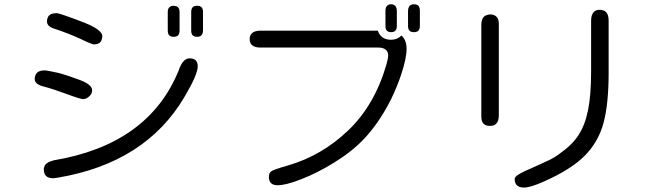

<svg xmlns="http://www.w3.org/2000/svg" viewBox="-20 -805 3040 888"><path d="M783.2 -778.3Q755.9 -778.3 755.9 -749V-664.1Q755.9 -648.4 762.7 -641.6Q769.5 -634.8 783.2 -634.8Q796.9 -634.8 803.7 -641.6Q810.5 -648.4 810.5 -664.1V-749Q810.5 -774.4 790 -777.3Q787.1 -778.3 783.2 -778.3ZM864.3 -749V-664.1Q864.3 -648.4 871.1 -641.6Q877.9 -634.8 891.6 -634.8Q909.2 -634.8 915 -646.5Q918.9 -653.3 918.9 -664.1V-749Q918.9 -764.6 912.1 -771.5Q905.3 -778.3 891.6 -778.3Q877.9 -778.3 871.1 -771.5Q864.3 -764.6 864.3 -749ZM370.1 -700.2Q255.9 -744.1 242.2 -744.1Q217.8 -744.1 207.5 -733.9Q197.3 -723.6 197.3 -705.1Q197.3 -682.6 232.4 -671.9Q232.4 -671.9 232.4 -671.9Q299.8 -649.4 352.5 -625Q387.7 -607.4 406.2 -601.6Q411.1 -599.6 413.1 -599.6Q443.4 -599.6 450.2 -621.1Q453.1 -628.9 453.1 -638.7Q453.1 -648.4 441.4 -660.2Q421.9 -679.7 370.1 -700.2ZM894.5 -498Q894.5 -516.6 885.3 -525.9Q876 -535.2 856.4 -535.2Q841.8 -535.2 829.1 -522Q816.4 -508.8 805.7 -477.5Q805.7 -477.5 805.7 -477.5Q666 -136.7 228.5 -63.5Q189.5 -53.7 184.6 -32.2Q182.6 -28.3 182.6 -23.4Q182.6 -1 192.9 8.8Q203.1 18.6 224.6 19.5L248 16.6Q653.3 -51.8 833 -356.4Q894.5 -460 894.5 -498ZM188.5 -479.5Q162.1 -479.5 151.4 -468.8Q140.6 -458 140.6 -438.5Q140.6 -415 183.6 -404.3Q222.7 -394.5 287.1 -370.6Q351.6 -346.7 364.3 -346.7Q380.9 -346.7 394.5 -361.3Q406.2 -372.1 406.2 -387.7Q406.2 -413.1 350.6 -434.6Q291 -457 250 -467.8Q201.2 -478.5 188.5 -479.5Z M1811.5 -772.5Q1805.7 -785.2 1788.1 -785.2Q1776.4 -785.2 1770.5 -778.3Q1762.7 -771.5 1762.7 -754.9V-685.5Q1762.7 -669.9 1769.5 -663.1Q1776.4 -656.2 1789.1 -656.2Q1815.4 -656.2 1815.4 -685.5V-754.9Q1815.4 -765.6 1811.5 -772.5ZM1894.5 -785.2Q1877 -785.2 1871.1 -772.5Q1867.2 -765.6 1867.2 -754.9V-685.5Q1867.2 -669.9 1874 -663.1Q1880.9 -656.2 1894.5 -656.2Q1908.2 -656.2 1915 -663.1Q1921.9 -669.9 1921.9 -685.5V-754.9Q1921.9 -771.5 1915 -778.3Q1908.2 -785.2 1894.5 -785.2ZM1788.1 -621.1Q1742.2 -621.1 1727.5 -663.1H1184.6Q1156.2 -663.1 1144.5 -650.4Q1134.8 -641.6 1134.8 -624Q1134.8 -606.4 1144.5 -597.7Q1156.2 -585 1184.6 -585H1729.5Q1764.6 -585 1773.4 -561.5Q1775.4 -554.7 1775.4 -547.9Q1775.4 -537.1 1767.6 -507.8Q1712.9 -318.4 1589.8 -201.2Q1466.8 -84 1309.6 -39.1Q1241.2 -19.5 1233.4 -11.7Q1223.6 -3.9 1223.6 13.7Q1223.6 51.8 1264.6 51.8Q1301.8 51.8 1374.5 23.4Q1447.3 -4.9 1523.4 -51.8Q1606.4 -102.5 1663.1 -162.1Q1732.4 -235.4 1787.1 -342.8Q1816.4 -402.3 1835 -459Q1860.4 -534.2 1860.4 -580.1Q1860.4 -619.1 1836.9 -640.6Q1817.4 -621.1 1788.1 -621.1Z M2754.9 -759.8Q2736.3 -759.8 2726.6 -750Q2713.9 -737.3 2713.9 -709V-476.6Q2713.9 -365.2 2699.7 -295.4Q2685.5 -225.6 2655.3 -179.7Q2625 -133.8 2570.3 -95.7Q2547.9 -78.1 2520.5 -64.9Q2493.2 -51.8 2460 -37.1Q2400.4 -11.7 2379.9 1Q2360.4 12.7 2360.4 22.5Q2360.4 51.8 2383.8 59.6Q2391.6 62.5 2403.3 62.5Q2433.6 62.5 2496.1 34.2Q2620.1 -20.5 2683.6 -84Q2747.1 -147.5 2771 -235.4Q2794.9 -323.2 2794.9 -466.8V-709Q2794.9 -755.9 2760.7 -758.8Q2757.8 -759.8 2754.9 -759.8ZM2274.4 -232.4Q2287.1 -244.1 2287.1 -272.5V-693.4Q2287.1 -727.5 2263.7 -735.4Q2256.8 -738.3 2248.5 -738.3Q2240.2 -738.3 2235.4 -736.3Q2225.6 -734.4 2220.2 -729.5Q2214.8 -724.6 2211.9 -718.8Q2206.1 -707 2206.1 -687.5V-266.6Q2206.1 -243.2 2216.3 -232.9Q2226.6 -222.7 2246.1 -222.7Q2265.6 -222.7 2274.4 -232.4Z"/></svg>

Font: FakePearl
Style: Light
Weight: 350
Version: Version 1.2